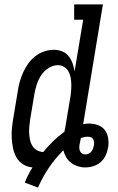

<svg xmlns="http://www.w3.org/2000/svg" viewBox="-20 -755 540 875"><path d="M153 100 93 77Q100 59 109 41.5Q118 24 128 8Q105 6 85.5 -6Q66 -18 55 -37.5Q44 -57 39.5 -79Q35 -101 33.5 -124.5Q32 -148 34.5 -172Q37 -196 41 -219L61 -339Q64 -361 70 -382.5Q76 -404 85.5 -425Q95 -446 108.5 -465Q122 -484 140.5 -498.5Q159 -513 181 -520.5Q203 -528 225 -528Q245 -528 263 -521Q281 -514 292.5 -499.5Q304 -485 310.5 -467Q317 -449 320 -430L359 -665H318V-735H449L359 -189Q365 -190 372 -191Q379 -192 385 -192Q406 -192 426 -185Q446 -178 458 -162Q470 -146 473 -125Q476 -104 473 -83Q473 -83 472.5 -82.5Q472 -82 472 -81Q470 -69 466 -57.5Q462 -46 455 -35Q448 -24 438 -15.5Q428 -7 416.5 -2Q405 3 393 5.5Q381 8 368 8Q351 8 334 2.5Q317 -3 303.5 -13.5Q290 -24 281.5 -38.5Q273 -53 269 -70Q232 -34 203 9Q174 52 153 100ZM177 -62Q198 -88 222 -111.5Q246 -135 273 -154Q275 -161 276.5 -168.5Q278 -176 279 -183L299 -303Q302 -319 303.5 -335Q305 -351 305 -367.5Q305 -384 302.5 -399Q300 -414 293 -427.5Q286 -441 273 -449.5Q260 -458 244 -458Q222 -458 201.5 -445Q181 -432 168 -412.5Q155 -393 148 -371.5Q141 -350 137 -328L117 -208Q115 -192 113.5 -176.5Q112 -161 113 -146Q114 -131 117 -116.5Q120 -102 128 -89.5Q136 -77 149 -70Q162 -63 177 -62ZM368 -51Q376 -51 383.5 -54.5Q391 -58 396 -64Q401 -70 403.5 -77Q406 -84 408 -92Q408 -92 408 -92Q408 -92 408 -92Q408 -92 408 -92Q408 -92 408 -92Q409 -99 408.5 -107Q408 -115 404.5 -121Q401 -127 394 -129.5Q387 -132 379 -132Q371 -132 363.5 -130Q356 -128 348 -126V-124Q347 -117 345.5 -109.5Q344 -102 342 -94Q341 -87 341.5 -79.5Q342 -72 345 -65.5Q348 -59 354.5 -55Q361 -51 368 -51Z"/></svg>

Font: Iosevka Gothic
Style: Italic
Weight: 400
Italic angle: -9°
Monospace: yes
Designer: Belleve Invis
Foundry: Belleve Invis
Version: Version 15.5.1; ttfautohint (v1.8.4)